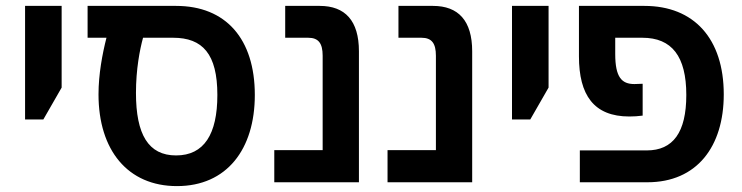

<svg xmlns="http://www.w3.org/2000/svg" viewBox="-20 -618 2517 651"><path d="M65 -213H127L189 -321V-598H65Z M580 13C749 13 844 -112 844 -296C844 -486 746 -598 577 -598H277V-490H341C327 -435 314 -366 314 -298C314 -109 413 13 580 13ZM577 -91C483 -91 441 -162 441 -303C441 -383 454 -450 465 -490H567C667 -490 717 -435 717 -296C717 -163 672 -91 577 -91Z M910 0H1197V-444C1197 -548 1150 -598 1064 -598H947V-490H1025C1060 -490 1074 -471 1074 -429V-109H910Z M1294 0H1581V-444C1581 -548 1534 -598 1448 -598H1331V-490H1409C1444 -490 1458 -471 1458 -429V-109H1294Z M1716 -213H1778L1840 -321V-598H1716Z M1943 -427C1943 -296 1993 -223 2114 -223C2128 -223 2145 -224 2159 -226V-334C2150 -334 2140 -333 2131 -333C2088 -333 2066 -356 2066 -435V-490H2158C2258 -490 2307 -427 2307 -296C2307 -169 2262 -108 2173 -108H1946V0H2175C2343 0 2434 -121 2434 -298C2434 -487 2333 -598 2165 -598H1943Z"/></svg>

Font: Noto Sans Hebrew SemiCondensed Semi
Style: Regular
Weight: 600
Width: 4
Designer: Monotype Design Team
Foundry: Monotype Imaging Inc.
Version: Version 1.902